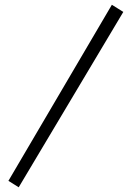

<svg xmlns="http://www.w3.org/2000/svg" viewBox="-20 -589 556 812"><path d="M501.5 -538.6 59.1 203.1 15.6 175.8 453.1 -568.8Z"/></svg>

Font: Parastoo Print
Style: Print
Weight: 400
Foundry: Saber Rastikerdar (saber.rastikerdar@gmail.com)
Version: Version 1.0.0-alpha5